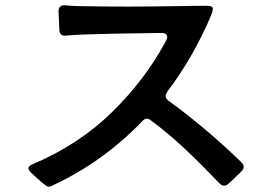

<svg xmlns="http://www.w3.org/2000/svg" viewBox="-20 -720 1040 728"><path d="M608 -356Q608 -346 619 -338Q762 -234 895 -105Q904 -96 904 -87Q904 -79 896 -71Q862 -37 846 -23Q838 -16 830 -16Q821 -16 812 -25Q742 -98 680.5 -156Q619 -214 553 -263Q545 -270 537 -270Q528 -270 520 -261Q373 -108 186 -20Q172 -12 165 -12Q159 -12 146.5 -22Q134 -32 121 -44L98 -65Q88 -75 88 -82Q88 -91 103 -97Q278 -171 404 -294Q530 -417 610 -566Q614 -573 614 -579Q614 -595 592 -595Q398 -593 292 -589Q252 -587 231 -585Q219 -583 212 -589Q205 -595 205 -607L202 -677Q202 -702 228 -700Q236 -699 248.5 -698Q261 -697 268 -697Q360 -695 465 -695Q544 -695 666 -697Q709 -698 765 -698Q776 -698 781.5 -695.5Q787 -693 787 -686Q787 -683 783 -668Q716 -507 614 -372Q608 -363 608 -356Z"/></svg>

Font: Shippori Gothic B2 Bold
Style: Regular
Weight: 700
Designer: FONTDASU
Foundry: FONTDASU / Google Inc. / but / Adobe
Version: Version 1.130